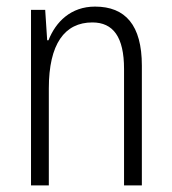

<svg xmlns="http://www.w3.org/2000/svg" viewBox="-20 -562 521 582"><path d="M268 -542C195 -542 149 -496 127 -440H123L117 -532H74V0H128V-294C128 -429 176 -494 260 -494C323 -494 356 -450 356 -353V0H410V-363C410 -486 360 -542 268 -542Z"/></svg>

Font: Noto Sans Malayalam Condensed Light
Style: Regular
Weight: 300
Width: 3
Designer: Jelle Bosma - Monotype Design Team
Foundry: Monotype Imaging Inc.
Version: Version 2.104